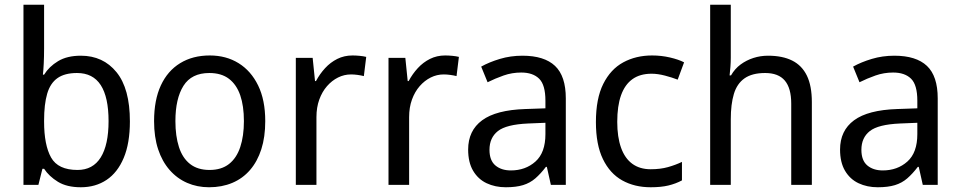

<svg xmlns="http://www.w3.org/2000/svg" viewBox="-20 -780 4052 810"><path d="M166 -575Q166 -541 164.5 -511.5Q163 -482 161 -465H166Q187 -499 225 -522Q263 -545 321 -545Q415 -545 471.5 -475.5Q528 -406 528 -268Q528 -176 502 -114Q476 -52 429.5 -21Q383 10 321 10Q262 10 224.5 -13Q187 -36 166 -68H159L142 0H79V-760H166ZM305 -472Q253 -472 222.5 -450.5Q192 -429 179 -384.5Q166 -340 166 -271V-267Q166 -168 195.5 -115.5Q225 -63 307 -63Q372 -63 405 -116Q438 -169 438 -269Q438 -370 405 -421Q372 -472 305 -472Z M1099 -269Q1099 -202 1082.5 -150.5Q1066 -99 1035 -63Q1004 -27 960 -8.5Q916 10 862 10Q812 10 769.5 -8.5Q727 -27 695.5 -63Q664 -99 647 -150.5Q630 -202 630 -269Q630 -358 658.5 -419.5Q687 -481 740 -513.5Q793 -546 865 -546Q934 -546 986.5 -513.5Q1039 -481 1069 -419.5Q1099 -358 1099 -269ZM720 -269Q720 -206 735 -159.5Q750 -113 782 -88Q814 -63 864 -63Q914 -63 946 -88Q978 -113 993.5 -159.5Q1009 -206 1009 -269Q1009 -333 993.5 -378Q978 -423 946 -447.5Q914 -472 863 -472Q788 -472 754 -418Q720 -364 720 -269Z M1467 -546Q1481 -546 1497 -544.5Q1513 -543 1525 -540L1515 -459Q1503 -462 1488.5 -464Q1474 -466 1461 -466Q1432 -466 1406 -453Q1380 -440 1359.5 -416.5Q1339 -393 1327 -360Q1315 -327 1315 -286V0H1228V-536H1299L1309 -438H1313Q1329 -468 1351.5 -492.5Q1374 -517 1403 -531.5Q1432 -546 1467 -546Z M1858 -546Q1872 -546 1888 -544.5Q1904 -543 1916 -540L1906 -459Q1894 -462 1879.5 -464Q1865 -466 1852 -466Q1823 -466 1797 -453Q1771 -440 1750.5 -416.5Q1730 -393 1718 -360Q1706 -327 1706 -286V0H1619V-536H1690L1700 -438H1704Q1720 -468 1742.5 -492.5Q1765 -517 1794 -531.5Q1823 -546 1858 -546Z M2184 -545Q2276 -545 2321.5 -502Q2367 -459 2367 -365V0H2304L2287 -76H2283Q2261 -47 2238.5 -27.5Q2216 -8 2186.5 1Q2157 10 2114 10Q2069 10 2033 -7Q1997 -24 1976 -59.5Q1955 -95 1955 -149Q1955 -229 2014 -272.5Q2073 -316 2196 -320L2281 -323V-355Q2281 -422 2254.5 -448Q2228 -474 2179 -474Q2140 -474 2104.5 -461.5Q2069 -449 2037 -433L2010 -499Q2044 -518 2089 -531.5Q2134 -545 2184 -545ZM2208 -259Q2116 -255 2080.5 -227Q2045 -199 2045 -148Q2045 -103 2070 -82Q2095 -61 2135 -61Q2197 -61 2239 -98.5Q2281 -136 2281 -214V-262Z M2725 10Q2657 10 2605 -19Q2553 -48 2523.5 -109Q2494 -170 2494 -265Q2494 -364 2525 -426Q2556 -488 2609.5 -517Q2663 -546 2731 -546Q2770 -546 2806.5 -537.5Q2843 -529 2866 -517L2839 -444Q2816 -453 2785.5 -461Q2755 -469 2729 -469Q2680 -469 2648 -446Q2616 -423 2600 -378Q2584 -333 2584 -266Q2584 -202 2600 -157Q2616 -112 2647.5 -89Q2679 -66 2725 -66Q2766 -66 2798 -75Q2830 -84 2857 -97V-19Q2831 -5 2800 2.5Q2769 10 2725 10Z M3063 -537Q3063 -518 3061.5 -498Q3060 -478 3058 -462H3064Q3080 -490 3104.5 -508Q3129 -526 3158.5 -535.5Q3188 -545 3220 -545Q3281 -545 3322 -524.5Q3363 -504 3384 -461Q3405 -418 3405 -349V0H3318V-343Q3318 -408 3291 -440Q3264 -472 3208 -472Q3153 -472 3121 -449.5Q3089 -427 3076 -383.5Q3063 -340 3063 -277V0H2976V-760H3063Z M3753 -545Q3845 -545 3890.5 -502Q3936 -459 3936 -365V0H3873L3856 -76H3852Q3830 -47 3807.5 -27.5Q3785 -8 3755.5 1Q3726 10 3683 10Q3638 10 3602 -7Q3566 -24 3545 -59.5Q3524 -95 3524 -149Q3524 -229 3583 -272.5Q3642 -316 3765 -320L3850 -323V-355Q3850 -422 3823.5 -448Q3797 -474 3748 -474Q3709 -474 3673.5 -461.5Q3638 -449 3606 -433L3579 -499Q3613 -518 3658 -531.5Q3703 -545 3753 -545ZM3777 -259Q3685 -255 3649.5 -227Q3614 -199 3614 -148Q3614 -103 3639 -82Q3664 -61 3704 -61Q3766 -61 3808 -98.5Q3850 -136 3850 -214V-262Z"/></svg>

Font: Noto Sans Display
Style: Regular
Weight: 400
Designer: Monotype Design Team
Foundry: Monotype Imaging Inc.
Version: Version 2.003